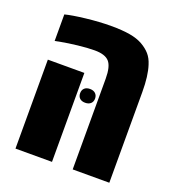

<svg xmlns="http://www.w3.org/2000/svg" viewBox="-119 -735 757 830"><g transform="rotate(20 259.0 -320.0)"><path d="M460.9 -538.1Q476.1 -492.2 476.1 -416.5V0H307.6V-417Q307.6 -473.1 288.6 -494.6Q269.5 -516.1 221.7 -516.1Q188.5 -516.1 144.3 -511Q100.1 -505.9 72.3 -500.5L44.4 -495.1V-617.2Q76.2 -625.5 137.9 -632.6Q199.7 -639.6 252 -639.6Q304.2 -639.6 339.1 -633.5Q374 -627.4 397.9 -613.8Q421.9 -600.1 437.3 -582.5Q452.6 -564.9 460.9 -538.1ZM44.4 0V-409.2H212.4V0ZM234.1 -344Q243.2 -352.5 259.3 -352.5Q275.4 -352.5 284.7 -343.8Q293.9 -335 293.9 -320.6Q293.9 -306.2 284.7 -297.6Q275.4 -289.1 259.3 -289.1Q243.2 -289.1 234.1 -297.6Q225.1 -306.2 225.1 -320.8Q225.1 -335.4 234.1 -344Z"/></g></svg>

Font: Open Sans Hebrew Condensed Extra Bold
Style: Regular
Weight: 800
Width: 3
Foundry: Ascender Corporation, Yanek Iontef
Version: Version 2.001;PS 002.001;hotconv 1.0.70;makeotf.lib2.5.58329